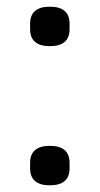

<svg xmlns="http://www.w3.org/2000/svg" viewBox="-20 -542 298 574"><path d="M129 12Q70 12 70 -39V-55Q70 -106 129 -106Q188 -106 188 -55V-39Q188 12 129 12ZM129 -404Q70 -404 70 -455V-471Q70 -522 129 -522Q188 -522 188 -471V-455Q188 -404 129 -404Z"/></svg>

Font: IBM Plex Sans Condensed
Style: Regular
Weight: 400
Width: 3
Designer: Mike Abbink, Paul van der Laan, Pieter van Rosmalen
Foundry: Bold Monday
Version: Version 1.1